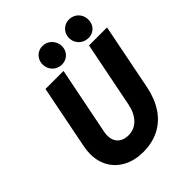

<svg xmlns="http://www.w3.org/2000/svg" viewBox="-254 -1073 1227 1227"><g transform="rotate(-45 359.5 -460.0)"><path d="M70.3 -223.1Q70.3 -254.9 76.7 -286.6L162.6 -719.7H325.7L233.9 -259.3Q231 -243.2 231 -228.5Q231 -185.1 257.3 -159.9Q283.7 -134.8 328.6 -134.8Q382.3 -134.8 418.5 -172.4Q454.6 -210 467.3 -273.4L556.2 -719.7H718.8L629.4 -268.6Q611.8 -181.6 570.6 -119.6Q529.3 -57.6 465.8 -24.9Q402.3 7.8 320.3 7.8Q246.1 7.8 189.5 -21Q132.8 -49.8 101.6 -102.1Q70.3 -154.3 70.3 -223.1ZM499 -843.3Q499 -866.7 510 -886Q521 -905.3 540.3 -916.5Q559.6 -927.7 583 -927.7Q606.4 -927.7 626.5 -916.5Q646.5 -905.3 658.2 -885Q669.9 -864.7 669.9 -838.9Q669.9 -814.5 659.2 -795.4Q648.4 -776.4 629.9 -765.9Q611.3 -755.4 588.9 -755.4Q564 -755.4 543.5 -766.8Q522.9 -778.3 511 -798.6Q499 -818.8 499 -843.3ZM260.3 -843.3Q260.3 -866.7 271 -886Q281.7 -905.3 300.5 -916.5Q319.3 -927.7 342.3 -927.7Q367.2 -927.7 387.2 -915.8Q407.2 -903.8 418.9 -883.1Q430.7 -862.3 430.7 -837.9Q430.7 -814.9 419.9 -796.1Q409.2 -777.3 390.4 -766.4Q371.6 -755.4 348.1 -755.4Q323.7 -755.4 303.7 -766.8Q283.7 -778.3 272 -798.6Q260.3 -818.8 260.3 -843.3Z"/></g></svg>

Font: Reddit Sans Chocolate ExBold
Style: Italic
Weight: 800
Italic angle: -11.25°
Designer: Stephen Hutchings
Version: Version 1.013